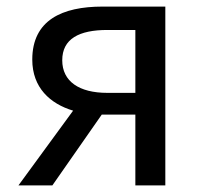

<svg xmlns="http://www.w3.org/2000/svg" viewBox="-20 -563 614 583"><path d="M391 -281H306C220 -281 169 -316 169 -380C169 -445 220 -472 306 -472H391ZM291 -543C169 -543 78 -502 78 -382C78 -297 132 -248 202 -227L36 0H139L289 -215H291H391V0H482V-543Z"/></svg>

Font: Noto Sans Mono CJK JP Regular
Style: Regular
Weight: 400
Designer: Ryoko NISHIZUKA (kana & ideographs); Paul D. Hunt (Latin, Greek & Cyrillic); Wenlong ZHANG (bopomofo); Sandoll Communica
Foundry: Adobe Systems Incorporated
Version: Version 1.004;PS 1.004;hotconv 1.0.82;makeotf.lib2.5.63406